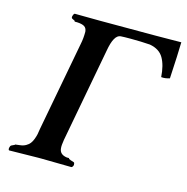

<svg xmlns="http://www.w3.org/2000/svg" viewBox="-98 -739 813 835"><g transform="rotate(15 308.5 -322.0)"><path d="M400.9 -604Q370.1 -604 356 -603Q325.7 -601.1 313 -526.9L233.9 -104Q229.5 -78.1 231 -64.9Q233.4 -37.6 266.1 -33.2H274.9Q276.9 -33.2 276.9 -29.8Q281.2 -26.9 300.8 -21Q304.2 -18.6 304.2 -9.8Q302.2 -0.5 295.9 2Q192.4 0 162.1 0H145L15.1 2Q11.2 -1 12.7 -9.5Q14.2 -18.1 19 -21Q21.5 -22 26.1 -24.4Q30.8 -26.9 33.2 -27.8Q33.2 -29.8 36.1 -29.8Q53.2 -32.2 55.2 -32.2Q69.8 -33.7 81.1 -40Q92.3 -46.4 98.6 -54.4Q105 -62.5 109.9 -75.2Q114.7 -87.9 116.9 -98.4Q119.1 -108.9 121.1 -124L196.8 -526.9Q202.1 -551.8 202.1 -582Q200.7 -598.6 189.9 -605.2Q179.2 -611.8 157.2 -612.8H147Q145 -612.8 145 -616.2Q143.1 -617.2 138.4 -619.6Q133.8 -622.1 131.8 -623Q127.9 -626 130.1 -634.5Q132.3 -643.1 137.2 -646Q154.3 -646 194.3 -645.5Q234.4 -645 252 -645H291H502.9Q520.5 -645 566.9 -645.5Q613.3 -646 617.2 -646Q616.2 -593.3 609.9 -481.9Q590.3 -475.1 571.8 -477.1Q568.4 -529.8 550 -561.5Q531.7 -593.3 487.8 -601.1Q447.8 -604 400.9 -604Z"/></g></svg>

Font: Common Serif SemiBold
Style: Italic
Weight: 600
Italic angle: -12°
Designer: Philipp H. Poll, Khaled Hosny
Foundry: Stefan Peev, Context Ltd.
Version: Version 1.026